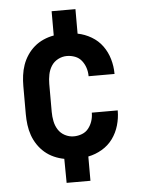

<svg xmlns="http://www.w3.org/2000/svg" viewBox="-53 -670 605 819"><g transform="rotate(-5 250.0 -260.5)"><path d="M199 107 198 4Q176 0 154.5 -9.5Q133 -19 115.5 -34Q98 -49 85 -68.5Q72 -88 64.5 -109.5Q57 -131 54 -154Q51 -177 51 -200V-320Q51 -343 54 -366Q57 -389 64.5 -410.5Q72 -432 85 -451.5Q98 -471 115.5 -486Q133 -501 154.5 -510.5Q176 -520 199 -524V-628H301V-523Q332 -517 360 -500.5Q388 -484 406.5 -458.5Q425 -433 434 -402Q443 -371 443 -340Q443 -339 443 -338.5Q443 -338 443 -338H332Q332 -338 332 -338.5Q332 -339 332 -339Q332 -357 326.5 -374Q321 -391 310 -405Q299 -419 282 -425.5Q265 -432 247 -432Q227 -432 209 -422.5Q191 -413 180.5 -396.5Q170 -380 166 -360Q162 -340 162 -320V-200Q162 -180 166 -160Q170 -140 180.5 -123.5Q191 -107 209 -97.5Q227 -88 247 -88Q265 -88 282 -94.5Q299 -101 310 -115Q321 -129 326.5 -146Q332 -163 332 -181Q332 -181 332 -181.5Q332 -182 332 -182H443Q443 -182 443 -181.5Q443 -181 443 -180Q443 -149 434 -118Q425 -87 406.5 -61.5Q388 -36 360 -19.5Q332 -3 301 3V107Z"/></g></svg>

Font: Iosevka SS08 Regular
Style: Bold
Weight: 700
Monospace: yes
Designer: Belleve Invis
Foundry: Belleve Invis
Version: Version 16.3.4; ttfautohint (v1.8.4)